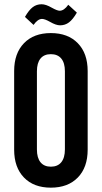

<svg xmlns="http://www.w3.org/2000/svg" viewBox="-20 -864 474 894"><path d="M173.8 -844.2Q193.4 -844.2 221.2 -828.1Q246.6 -814 257.8 -814Q278.3 -814 297.9 -841.8L337.9 -805.2Q319.3 -773.4 301.3 -759.8Q283.2 -746.1 259.8 -746.1Q240.7 -746.1 212.9 -762.2Q188.5 -775.9 175.8 -775.9Q155.8 -775.9 136.2 -748L96.2 -785.2Q114.7 -817.4 132.6 -830.8Q150.4 -844.2 173.8 -844.2ZM388.2 -533.2V-167Q388.2 -84.5 342.3 -37.4Q296.4 9.8 216.8 9.8Q137.2 9.8 91.6 -37.4Q45.9 -84.5 45.9 -167V-533.2Q45.9 -615.7 91.6 -662.8Q137.2 -710 216.8 -710Q296.4 -710 342.3 -662.8Q388.2 -615.7 388.2 -533.2ZM151.9 -532.2V-168Q151.9 -128.9 168.7 -108.4Q185.5 -87.9 216.8 -87.9Q248.5 -87.9 265.4 -108.6Q282.2 -129.4 282.2 -168V-532.2Q282.2 -570.8 265.4 -591.3Q248.5 -611.8 216.8 -611.8Q185.1 -611.8 168.5 -591.3Q151.9 -570.8 151.9 -532.2Z"/></svg>

Font: BaseOne
Style: Regular
Weight: 400
Designer: Domenico Catapano
Foundry: Design by Basse
Version: Version 1.000;PS 001.001;hotconv 1.0.56